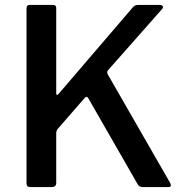

<svg xmlns="http://www.w3.org/2000/svg" viewBox="-20 -762 754 782"><path d="M673 -17Q677 -10 675.5 -5Q674 0 666 0H562Q547 0 541 -11L339 -363Q333 -373 323 -361L216 -238Q209 -230 209 -219V-17Q209 0 190 0H105Q96 0 92 -3.5Q88 -7 88 -16V-728Q88 -742 101 -742H197Q209 -742 209 -729V-383Q209 -376 212 -375.5Q215 -375 219 -380L520 -731Q525 -737 530 -739.5Q535 -742 545 -742H630Q639 -742 642.5 -737Q646 -732 640 -725L420 -476Q414 -469 419 -459L673 -17Z"/></svg>

Font: Libre Franklin Thin Medium
Style: Regular
Weight: 500
Version: Version 3.000